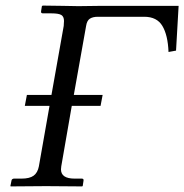

<svg xmlns="http://www.w3.org/2000/svg" viewBox="-20 -666 659 687"><path d="M259.8 -644 337.9 -645H619.1L609.9 -484.9L583 -480Q580.6 -540.5 561 -573.2Q541.5 -606 496.1 -606H330.1Q312 -606 301.5 -599.1Q291 -592.3 288.1 -573.2L244.1 -326.2H347.2L339.8 -287.1H236.8L199.2 -70.8Q199.2 -68.8 198.7 -65.2Q198.2 -61.5 198.2 -60.1Q198.2 -26.9 247.1 -26.9H272.9Q280.3 -26.9 278.8 -19L275.9 0L272.9 1Q181.2 0 145 0L19 1L17.1 0L21 -19Q21 -22.5 23.7 -24.7Q26.4 -26.9 29.8 -26.9H57.1Q85.9 -26.9 100.3 -37.4Q114.7 -47.9 119.1 -70.8L157.2 -287.1H68.8L76.2 -326.2H164.1L208 -573.2Q208 -577.1 208.5 -583Q209 -588.9 209 -590.8Q209 -606.4 199.5 -612.3Q189.9 -618.2 164.1 -618.2H133.8Q125.5 -618.2 127 -626L129.9 -644L132.8 -646Q177.2 -645.5 206.3 -645Q235.4 -644.5 245.6 -644.3Q255.9 -644 259.8 -644Z"/></svg>

Font: Common Serif SemiBold
Style: Italic
Weight: 600
Italic angle: -12°
Designer: Philipp H. Poll, Khaled Hosny
Foundry: Stefan Peev, Context Ltd.
Version: Version 1.026